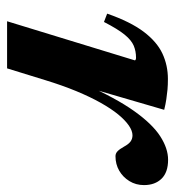

<svg xmlns="http://www.w3.org/2000/svg" viewBox="4 -498 494 542"><g transform="rotate(90 251.0 -227.0)"><path d="M150.5 -361Q149.5 -362.5 147.8 -363.2Q146 -364 143 -364Q124.5 -364 109 -357.5Q93.5 -351 77.8 -331.8Q62 -312.5 42 -273.5L18.5 -282.5Q41.5 -348.5 69.8 -385.8Q98 -423 131.2 -438.5Q164.5 -454 203 -454Q219.5 -454 233 -452.8Q246.5 -451.5 260.2 -449.5Q274 -447.5 290 -443.5L221.5 -208.5L217.5 -218.5Q256.5 -306.5 293.2 -358.2Q330 -410 364.5 -432.2Q399 -454.5 431 -454.5Q466.5 -454.5 484.5 -436Q502.5 -417.5 502.5 -386.5Q502.5 -363.5 491.2 -345.2Q480 -327 461.8 -316.5Q443.5 -306 421 -306Q413 -306 407 -311.8Q401 -317.5 394 -330Q387 -343 379.5 -348.5Q372 -354 362 -354Q349.5 -354 334.5 -343.8Q319.5 -333.5 303.2 -313.8Q287 -294 270.2 -264.2Q253.5 -234.5 237.2 -195.2Q221 -156 206 -107L173 0H40Z"/></g></svg>

Font: Newsreader 24pt
Style: Bold Italic
Weight: 700
Italic angle: -17°
Designer: Hugues Gentile
Foundry: Production Type
Version: Version 1.003